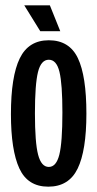

<svg xmlns="http://www.w3.org/2000/svg" viewBox="-20 -689 365 720"><path d="M161 11Q84 11 52.5 -57.5Q21 -126 21 -261Q21 -402 54 -470Q87 -538 163 -538Q240 -538 272 -471Q304 -404 304 -263Q304 -124 271 -56.5Q238 11 161 11ZM163 -63Q191 -63 202.5 -109Q214 -155 214 -267Q214 -374 203 -419.5Q192 -465 163 -465Q134 -465 122.5 -419Q111 -373 111 -264Q111 -154 123 -108.5Q135 -63 163 -63ZM131 -572 71 -669H167L206 -572Z"/></svg>

Font: Bricolage Grotesque 96pt Condensed
Style: Regular
Weight: 400
Width: 3
Designer: Mathieu Triay
Foundry: Atelier Triay
Version: Version 1.001; ttfautohint (v1.8.4.7-5d5b);gftools[0.9.33.de